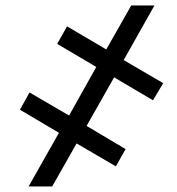

<svg xmlns="http://www.w3.org/2000/svg" viewBox="-20 -675 640 695"><path d="M293.5 -219.2 434.6 -135.3 399.4 -72.8 257.3 -155.8 168.9 0H83.5L193.4 -194.3L52.2 -277.8L86.9 -340.3L230 -256.8L328.6 -432.6L187 -516.1L222.7 -579.6L364.7 -496.1L455.1 -655.3H539.1L427.7 -457.5L570.8 -374L533.7 -312L393.1 -395Z"/></svg>

Font: Roboto Mono
Style: Bold
Weight: 700
Designer: Google
Version: Version 2.000985; 2015; ttfautohint (v1.3)